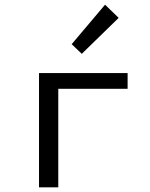

<svg xmlns="http://www.w3.org/2000/svg" viewBox="-20 -797 640 817"><path d="M146 0V-486H523V-419H228V0ZM328 -568 285 -609 427 -777 485 -721Z"/></svg>

Font: Source Code Pro
Style: Regular
Weight: 400
Monospace: yes
Designer: Paul D. Hunt, Teo Tuominen
Foundry: Adobe Systems Incorporated
Version: Version 2.030;PS 1.000;hotconv 16.6.51;makeotf.lib2.5.65220